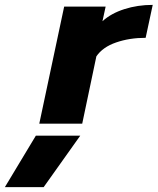

<svg xmlns="http://www.w3.org/2000/svg" viewBox="-178 -507 646 787"><path d="M85 -480H255L242 -420Q277 -452 331.5 -469.5Q386 -487 448 -487L419 -352Q353 -352 298 -333Q243 -314 217 -276L159 0H-17ZM-31 49H151L1 260H-158Z"/></svg>

Font: Prompt
Style: Bold Italic
Weight: 700
Italic angle: -12°
Designer: Katatrad Team
Foundry: CadsonDemak
Version: Version 1.001